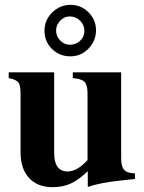

<svg xmlns="http://www.w3.org/2000/svg" viewBox="-20 -760 596 794"><path d="M377 -635Q377 -591 346 -559Q315 -527 271 -527Q226 -527 195 -557.5Q164 -588 164 -633Q164 -677 196 -708.5Q228 -740 272 -740Q315 -740 346 -709Q377 -678 377 -635ZM329 -632Q329 -657 311 -674.5Q293 -692 268 -692Q246 -692 229 -674.5Q212 -657 212 -634Q212 -610 229 -592.5Q246 -575 269 -575Q294 -575 311.5 -591.5Q329 -608 329 -632ZM538 -20 475 -13Q392 -4 343 13V-52Q304 -15 271.5 -0.5Q239 14 198 14Q135 14 100 -24Q65 -62 65 -131V-372Q65 -407 56 -419Q47 -431 16 -437V-461H204V-127Q204 -51 260 -51Q299 -51 342 -98V-374Q342 -408 330 -421Q318 -434 281 -437V-461H481V-105Q481 -72 493 -58Q505 -44 538 -43Z"/></svg>

Font: STIX
Style: Bold
Weight: 700
Designer: MicroPress Inc., with final additions and corrections provided by Coen Hoffman, Elsevier (retired)
Version: Version 1.1.1